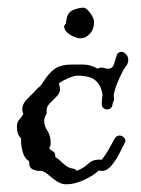

<svg xmlns="http://www.w3.org/2000/svg" viewBox="-20 -473 368 500"><path d="M153 7Q140 7 128.5 -0.5Q117 -8 107 -17Q97 -26 88 -28Q75 -27 65 -32Q55 -37 56 -53Q43 -61 38.5 -79.5Q34 -98 35 -112Q24 -123 24 -142Q24 -155 30 -161Q36 -167 41 -177L40 -178Q38 -184 38 -188Q38 -203 52 -216.5Q66 -230 78 -243Q81 -246 83 -247Q89 -253 92 -259Q108 -284 123.5 -294.5Q139 -305 170 -305H195Q216 -305 235 -294Q238 -297 244 -297Q249 -297 253 -295.5Q257 -294 262 -294Q273 -294 277 -306.5Q281 -319 283 -326Q286 -338 296 -338Q302 -338 308 -332Q314 -326 314 -317Q314 -307 307 -299L301 -290L299 -286Q292 -273 285.5 -257Q279 -241 276 -225L277 -215Q277 -212 276 -210Q275 -208 274 -206L273 -202Q273 -195 268.5 -191.5Q264 -188 259 -188Q254 -188 249.5 -191.5Q245 -195 245 -202Q245 -208 245.5 -214Q246 -220 247 -226Q243 -256 221 -269Q206 -276 180 -276Q175 -276 164.5 -272Q154 -268 144.5 -263Q135 -258 134 -256Q134 -256 133.5 -255.5Q133 -255 134 -253L135 -249Q139 -234 129 -223.5Q119 -213 109 -203Q99 -193 102 -178Q95 -167 95 -158Q95 -145 103.5 -132.5Q112 -120 112 -100Q112 -96 111 -93.5Q110 -91 109 -89L108 -87Q113 -81 118.5 -78.5Q124 -76 124 -65V-64Q135 -57 145.5 -46.5Q156 -36 169 -34Q176 -34 180 -28Q199 -36 211 -47.5Q223 -59 245 -57L248 -61Q257 -73 264 -85.5Q271 -98 278 -111Q283 -120 291 -120Q299 -120 304 -113.5Q309 -107 304 -99Q300 -91 291 -73.5Q282 -56 270.5 -42Q259 -28 246 -28Q240 -28 237 -29Q224 -16 199 -4.5Q174 7 153 7ZM189 -373Q185 -373 175 -376.5Q165 -380 156 -387.5Q147 -395 147 -405Q147 -406 147.5 -406Q148 -406 148 -407Q152 -411 152 -415Q154 -440 169.5 -446.5Q185 -453 197 -453Q205 -453 215 -439Q225 -425 225 -417Q225 -397 214 -385Q203 -373 189 -373Z"/></svg>

Font: RU Serius
Style: Regular
Weight: 400
Designer: Robert E. Leuschke
Foundry: Robert E. Leuschke
Version: Version 1.011; ttfautohint (v1.8.3)